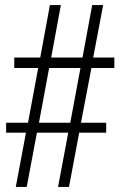

<svg xmlns="http://www.w3.org/2000/svg" viewBox="-20 -734 475 754"><path d="M42 0 82 -213H4V-252H90L130 -467H36V-508H138L176 -714H219L181 -508H304L342 -714H385L346 -508H429V-467H339L298 -252H397V-213H291L251 0H208L248 -213H125L85 0ZM133 -252H256L296 -467H173Z"/></svg>

Font: Noto Serif Tamil ExtraCondensed Light
Style: Regular
Weight: 300
Width: 2
Designer: Indian Type Foundry, Tom Grace, and the Monotype Design Team
Foundry: Monotype Imaging Inc.
Version: Version 2.004; ttfautohint (v1.8.4.7-5d5b)